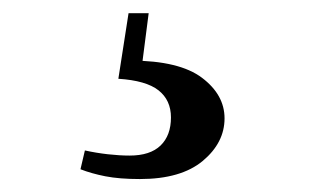

<svg xmlns="http://www.w3.org/2000/svg" viewBox="-20 -24 487 292"><path d="M160 95.8 175.5 -3.9H206.1L195.1 81.7L179.2 68.1Q252.9 68.4 287.2 94.3Q321.5 120.2 321.5 156Q321.5 193 288.4 220.7Q255.3 248.3 192.8 248.3Q161.6 248.3 140.2 244.1Q118.9 239.9 102.4 233.4L109.1 204.8Q126.3 208.6 144.1 210.6Q161.9 212.6 177.1 212.6Q208.4 212.6 224.2 197.3Q240 182 240 154.6Q240 128.3 221.1 113.4Q202.2 98.5 160 95.8Z"/></svg>

Font: Noto Serif SC
Style: Regular
Weight: 200
Designer: Ryoko NISHIZUKA 西塚涼子 (kana & ideographs); Frank Grießhammer (Latin, Greek & Cyrillic); Wenlong ZHANG 张文龙 (bopomofo); San
Foundry: Adobe
Version: Version 2.001;hotconv 1.1.0;makeotfexe 2.6.0